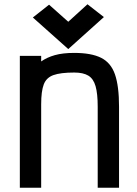

<svg xmlns="http://www.w3.org/2000/svg" viewBox="-20 -880 640 900"><path d="M73 0V-618H173V-592Q200 -611 237 -621.5Q274 -632 328 -632Q408 -632 454 -609Q500 -586 519 -531Q538 -476 538 -380V0H438V-380Q438 -441 428 -476Q418 -511 394 -525.5Q370 -540 328 -540Q264 -540 230.5 -528Q197 -516 185 -484Q173 -452 173 -391V0ZM300 -650 134 -798 210 -858 300 -778 390 -860 467 -800Z"/></svg>

Font: Victor Mono
Style: Bold
Weight: 700
Monospace: yes
Designer: Rune Bjørnerås
Version: Version 1.561;gftools[0.9.30]